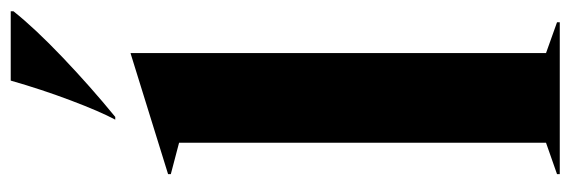

<svg xmlns="http://www.w3.org/2000/svg" viewBox="-364 -674 1038 349"><g transform="rotate(-90 154.5 -499.0)"><path d="M13 -5 70 -25V-692L13 -707V-712L232 -780H233V-25L289 -5V0H13ZM183 -998H309V-993Q278 -954 225 -903.5Q172 -853 117 -808H112Q127 -836 147 -889Q167 -942 183 -998Z"/></g></svg>

Font: Nyght Serif Bold
Style: Regular
Weight: 700
Designer: Maksym Kobuzan
Version: Version 0.410